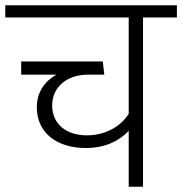

<svg xmlns="http://www.w3.org/2000/svg" viewBox="-36 -705 688 725"><path d="M632 -685H-16V-639H450V-275C419 -227 362 -194 292 -194C216 -194 161 -235 161 -307C161 -378 219 -423 295 -423H358L352 -473H44V-423H177C132 -398 103 -356 103 -300C103 -203 179 -146 289 -146C355 -146 410 -169 450 -211V0H504V-639H632Z"/></svg>

Font: FiraGO Light
Style: Regular
Weight: 300
Designer: bBox Type
Foundry: bBox Type GmbH
Version: Version 1.001;PS 001.001;hotconv 1.0.88;makeotf.lib2.5.64775